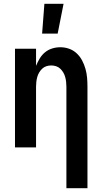

<svg xmlns="http://www.w3.org/2000/svg" viewBox="-20 -777 540 1012"><path d="M330 215V-320Q330 -333 328.5 -346Q327 -359 323.5 -371.5Q320 -384 313.5 -395Q307 -406 297.5 -415Q288 -424 275.5 -428Q263 -432 250 -432Q237 -432 224.5 -428Q212 -424 202.5 -415Q193 -406 186.5 -395Q180 -384 176.5 -371.5Q173 -359 171.5 -346Q170 -333 170 -320V0H59V-520H170V-430Q178 -450 189.5 -469Q201 -488 217.5 -501.5Q234 -515 255 -521.5Q276 -528 298 -528Q322 -528 344.5 -520Q367 -512 384.5 -495.5Q402 -479 413 -458Q424 -437 430.5 -414Q437 -391 439 -367.5Q441 -344 441 -320V215ZM202 -600 214 -757H315L284 -600Z"/></svg>

Font: Iosevka Fixed
Style: Bold
Weight: 700
Monospace: yes
Designer: Belleve Invis
Foundry: Belleve Invis
Version: Version 32.3.0